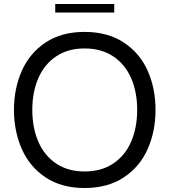

<svg xmlns="http://www.w3.org/2000/svg" viewBox="-20 -933 851 963"><path d="M50 -382Q50 -489 89.5 -578Q129 -667 209 -720Q289 -773 404 -773Q520 -773 600.5 -720Q681 -667 720.5 -578.5Q760 -490 760 -382Q760 -274 720.5 -185Q681 -96 600.5 -43Q520 10 404 10Q289 10 209 -43Q129 -96 89.5 -185.5Q50 -275 50 -382ZM668 -382Q668 -472 637.5 -541.5Q607 -611 547.5 -650.5Q488 -690 404 -690Q321 -690 262 -650.5Q203 -611 172.5 -541.5Q142 -472 142 -382Q142 -292 172.5 -222Q203 -152 262 -112.5Q321 -73 404 -73Q488 -73 547.5 -112.5Q607 -152 637.5 -222Q668 -292 668 -382ZM553 -870H257V-913H553Z"/></svg>

Font: Open Sauce One
Style: Regular
Weight: 400
Designer: Alfredo Marco Pradil
Foundry: Creative Sauce Fz LLC
Version: Version 1.477